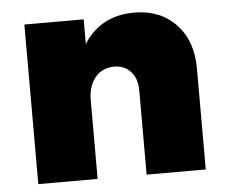

<svg xmlns="http://www.w3.org/2000/svg" viewBox="-44 -602 767 652"><g transform="rotate(-5 339.0 -276.0)"><path d="M436 -551.8Q523.9 -551.8 577.9 -495.4Q631.8 -439 631.8 -345.2V0H430.2V-287.1Q430.2 -327.6 408.7 -351.3Q387.2 -375 352.1 -375Q311 -374.5 287.1 -345.2Q263.2 -315.9 263.2 -269V0H61V-543.9H263.2V-460Q321.3 -551.8 436 -551.8Z"/></g></svg>

Font: Montserrat-Arabic ExtraBold
Style: Regular
Weight: 800
Designer: Mohamed Gaber
Foundry: Kief Type Foundry
Version: Version 5.008;PS 005.008;hotconv 1.0.88;makeotf.lib2.5.64775